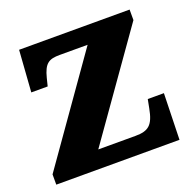

<svg xmlns="http://www.w3.org/2000/svg" viewBox="-101 -637 738 738"><g transform="rotate(-20 268.0 -268.0)"><path d="M8 0H512L517 -189H451L444 -153C432 -89 412 -72 358 -72H206L503 -493V-536H51L39 -366H106L114 -398C128 -453 146 -464 191 -464H305L8 -42Z"/></g></svg>

Font: Noto Serif Malayalam ExtraBold
Style: Regular
Weight: 800
Designer: Indian type Foundry, Jelle Bosma, Monotype Design Team
Foundry: Monotype Imaging Inc.
Version: Version 2.104